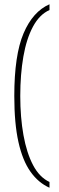

<svg xmlns="http://www.w3.org/2000/svg" viewBox="-20 -765 278 900"><path d="M212 115Q160 92 123 40Q86 -12 66.5 -99Q47 -186 47 -315Q47 -507 90.5 -609Q134 -711 212 -745V-718Q165 -697 134.5 -640Q104 -583 89.5 -499.5Q75 -416 75 -315Q75 -215 90 -131.5Q105 -48 135 9Q165 66 212 88Z"/></svg>

Font: Noto Serif Thai Condensed Thin
Style: Regular
Weight: 100
Width: 3
Designer: Monotype Design Team
Foundry: Monotype Imaging Inc.
Version: Version 2.001; ttfautohint (v1.8.4.7-5d5b)